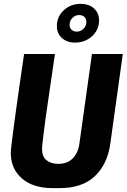

<svg xmlns="http://www.w3.org/2000/svg" viewBox="-20 -966 657 996"><path d="M255 10Q151 10 93.5 -40.5Q36 -91 36 -172Q36 -183 39 -209.5Q42 -236 47.5 -278Q53 -320 61 -379Q69 -438 80 -514.5Q91 -591 105 -686H265Q248 -569 236 -487.5Q224 -406 216.5 -352.5Q209 -299 205.5 -267.5Q202 -236 200 -219.5Q198 -203 198 -194Q198 -154 221 -135Q244 -116 283 -116Q330 -116 358 -145Q386 -174 392 -222L457 -686H617L552 -219Q537 -114 472 -52Q407 10 287 10ZM370 -745Q327 -745 301 -769Q275 -793 275 -830Q275 -880 311 -913Q347 -946 398 -946Q442 -946 468 -922Q494 -898 494 -860Q494 -827 477 -801Q460 -775 432 -760Q404 -745 370 -745ZM378 -802Q398 -802 413 -816.5Q428 -831 428 -852Q428 -869 417.5 -878.5Q407 -888 390 -888Q371 -888 356 -873.5Q341 -859 341 -837Q341 -821 351.5 -811.5Q362 -802 378 -802Z"/></svg>

Font: Chivo Mono
Style: Bold Italic
Weight: 700
Italic angle: -8.05°
Monospace: yes
Version: Version 1.008